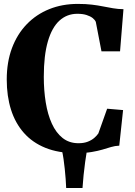

<svg xmlns="http://www.w3.org/2000/svg" viewBox="-20 -772 690 982"><path d="M318.5 189.5Q317.5 168 315.8 143Q314 118 311.2 91.8Q308.5 65.5 305 41.5Q301.5 17.5 297 -2H424.5Q420 24 415.5 56.8Q411 89.5 407.5 123.8Q404 158 402 189.5ZM367.5 11Q278.5 11 212 -16Q145.5 -43 101.8 -92.8Q58 -142.5 36.2 -211.5Q14.5 -280.5 14.5 -365Q14.5 -454.5 41.2 -526Q68 -597.5 116.8 -648Q165.5 -698.5 231.8 -725.2Q298 -752 378 -752Q419 -752 450 -748.2Q481 -744.5 507 -739.2Q533 -734 558 -729.8Q583 -725.5 611.5 -725L594 -509.5H499L470 -660Q465.5 -670.5 453.8 -679.8Q442 -689 422.8 -695.2Q403.5 -701.5 375.5 -701.5Q322.5 -701.5 284 -666.5Q245.5 -631.5 224.8 -560Q204 -488.5 204 -379Q204 -309.5 214 -248Q224 -186.5 245.2 -139.8Q266.5 -93 300.2 -66.2Q334 -39.5 381.5 -39.5Q409.5 -39.5 429.5 -47.5Q449.5 -55.5 462.5 -67Q475.5 -78.5 483 -89.5L528 -216L609.5 -209L590 -27Q567.5 -26 547.8 -20Q528 -14 504.5 -7Q481 0 448.5 5.5Q416 11 367.5 11Z"/></svg>

Font: Merriweather 72pt ExtraBold
Style: Regular
Weight: 800
Version: Version 2.100